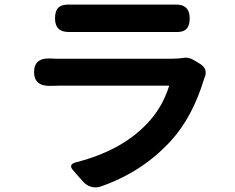

<svg xmlns="http://www.w3.org/2000/svg" viewBox="-20 -773 1020 834"><path d="M341 16 323 -4 297 -34Q274 -60 314 -69Q504 -118 614 -231Q685 -303 715 -401Q479 -401 242 -401Q218 -401 202 -400Q128 -397 128 -460Q128 -522 198 -519Q206 -519 222 -518Q236 -518 242 -518Q364 -518 485 -518Q606 -518 727 -518Q754 -518 773 -521Q799 -527 827 -509L850 -495Q886 -472 867 -432Q816 -263 722 -161Q598 -25 415 38Q395 44 375 38Q355 32 341 16ZM219 -693Q219 -727 235 -741Q251 -755 286 -753Q303 -753 320 -753Q416 -753 511 -753Q605 -753 698 -753Q717 -753 735 -753Q804 -758 804 -693Q804 -660 788.5 -646Q773 -632 740 -634Q718 -634 696 -634Q603 -634 510 -634Q415 -634 320 -634Q303 -634 285 -634Q219 -631 219 -693Z"/></svg>

Font: GenSenRounded2 TW B
Style: Regular
Weight: 700
Version: Version 2.000;PS 2;hotconv 16.6.51;makeotf.lib2.5.65220 DEVE